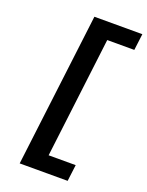

<svg xmlns="http://www.w3.org/2000/svg" viewBox="-176 -856 871 1140"><g transform="rotate(20 259.5 -286.0)"><path d="M97 199 216 -771H519L506 -667H335L242 95H413L400 199Z"/></g></svg>

Font: Expletus Sans
Style: Bold Italic
Weight: 700
Italic angle: -7°
Version: Version 7.500